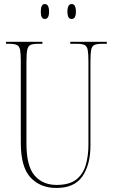

<svg xmlns="http://www.w3.org/2000/svg" viewBox="-20 -921 560 951"><path d="M259 10Q180 10 131.5 -41.5Q83 -93 83 -214V-619Q83 -656 79.5 -674Q76 -692 64 -698Q52 -704 27 -704H10V-714H190V-704H167Q143 -704 131 -698.5Q119 -693 115 -674Q111 -655 111 -616V-210Q111 -98 151.5 -51.5Q192 -5 260 -5Q324 -5 358 -32Q392 -59 405 -104.5Q418 -150 418 -204V-617Q418 -655 414.5 -673.5Q411 -692 399 -698Q387 -704 362 -704H328V-714H509V-704H484Q459 -704 447 -698Q435 -692 431.5 -673.5Q428 -655 428 -617V-200Q428 -106 388.5 -48Q349 10 259 10ZM335 -827Q314 -827 314 -863Q314 -901 335 -901Q356 -901 356 -863Q356 -827 335 -827ZM202 -827Q182 -827 182 -863Q182 -901 202 -901Q223 -901 223 -863Q223 -827 202 -827Z"/></svg>

Font: Noto Serif Display ExtraCondensed Thin
Style: Regular
Weight: 100
Width: 2
Designer: Monotype Design Team
Foundry: Monotype Imaging Inc.
Version: Version 2.009